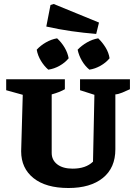

<svg xmlns="http://www.w3.org/2000/svg" viewBox="-20 -932 684 962"><path d="M323 10Q210 10 148 -39.5Q86 -89 86 -174L94 -457L11 -480V-535H305V-485Q279 -470 239 -459V-166Q239 -130 267 -108.5Q295 -87 344 -87Q410 -87 446 -122L453 -457L381 -480V-535H631V-485Q612 -476 592.5 -468Q573 -460 558 -459V-184Q558 -91 495.5 -40.5Q433 10 323 10ZM462 -762Q400 -767 337 -776Q274 -785 212 -799L233 -907L249 -912L476 -819ZM222 -583Q201 -601 185 -627.5Q169 -654 164 -683Q183 -704 210 -719.5Q237 -735 266 -740Q288 -720 303.5 -694Q319 -668 324 -640Q306 -618 278.5 -602.5Q251 -587 222 -583ZM428 -583Q406 -601 390.5 -627.5Q375 -654 369 -683Q389 -704 416 -719.5Q443 -735 472 -740Q493 -720 509 -694Q525 -668 529 -640Q511 -618 483.5 -602.5Q456 -587 428 -583Z"/></svg>

Font: Piazzolla SC
Style: Bold
Weight: 700
Designer: Juan Pablo del Peral
Foundry: Huerta Tipografica
Version: Version 1.330